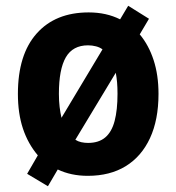

<svg xmlns="http://www.w3.org/2000/svg" viewBox="-20 -599 611 665"><path d="M529 -274Q529 -184 499.5 -120.5Q470 -57 415.5 -23.5Q361 10 284 10Q255 10 229 4.5Q203 -1 180 -12L146 46L74 3L111 -61Q77 -101 59.5 -153.5Q42 -206 42 -274Q42 -410 107 -483Q172 -556 287 -556Q318 -556 345 -550Q372 -544 396 -532L424 -579L496 -534L464 -480Q495 -443 512 -391Q529 -339 529 -274ZM184 -274Q184 -249 186.5 -228.5Q189 -208 193 -191L335 -428Q326 -435 312.5 -438.5Q299 -442 285 -442Q232 -442 208 -400.5Q184 -359 184 -274ZM387 -274Q387 -296 385.5 -313.5Q384 -331 381 -347L241 -115Q250 -109 261.5 -106.5Q273 -104 285 -104Q322 -104 344.5 -123Q367 -142 377 -180Q387 -218 387 -274Z"/></svg>

Font: Noto Sans SemiCondensed
Style: Regular
Weight: 400
Width: 4
Version: Version 2.013